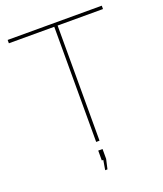

<svg xmlns="http://www.w3.org/2000/svg" viewBox="-158 -812 915 1081"><g transform="rotate(-20 300.0 -271.5)"><path d="M582 -689.9H310.1V0H290V-689.9H18.1V-710H582ZM283.2 167 293 108.9H284.2V49.8H310.1V108.9L296.9 167Z"/></g></svg>

Font: Rawline Thin
Style: Regular
Weight: 250
Designer: Matt McInerney, Pablo Impallari, Rodrigo Fuenzalida
Foundry: Matt McInerney, Pablo Impallari, Rodrigo Fuenzalida
Version: Version 4.020;PS 004.020;hotconv 1.0.88;makeotf.lib2.5.64775